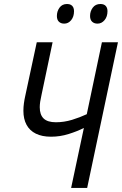

<svg xmlns="http://www.w3.org/2000/svg" viewBox="-20 -921 598 941"><path d="M328.6 0 391.1 -293.9Q358.4 -277.3 316.4 -264.2Q274.4 -251 230 -251Q186 -251 155.8 -265.9Q125.5 -280.8 110.1 -309.3Q94.7 -337.9 94.7 -377.9Q94.7 -396.5 97.2 -414.6Q99.6 -432.6 104 -452.1L160.2 -713.9H237.8L183.6 -456.5Q179.2 -437.5 177 -422.6Q174.8 -407.7 174.8 -395.5Q174.8 -358.9 193.8 -340.3Q212.9 -321.8 253.9 -321.8Q293.9 -321.8 333 -333.7Q372.1 -345.7 405.3 -361.3L479.5 -713.9H558.1L407.2 0ZM458 -805.2Q441.4 -805.2 431.4 -814.7Q421.4 -824.2 421.4 -842.8Q421.4 -865.7 434.6 -883.5Q447.8 -901.4 472.2 -901.4Q489.3 -901.4 498 -892.1Q506.8 -882.8 506.8 -866.2Q506.8 -839.4 492.4 -822.3Q478 -805.2 458 -805.2ZM294.9 -805.2Q278.3 -805.2 268.6 -814.7Q258.8 -824.2 258.8 -842.8Q258.8 -865.7 271.7 -883.5Q284.7 -901.4 308.6 -901.4Q320.3 -901.4 327.6 -897.2Q335 -893.1 338.9 -885.3Q342.8 -877.4 342.8 -866.2Q342.8 -839.4 328.9 -822.3Q314.9 -805.2 294.9 -805.2Z"/></svg>

Font: Open Sans SemiCondensed
Style: Italic
Weight: 400
Width: 4
Italic angle: -12°
Designer: Monotype Design Team
Foundry: Monotype Imaging Inc.
Version: Version 3.000